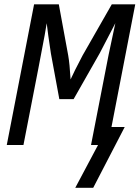

<svg xmlns="http://www.w3.org/2000/svg" viewBox="-20 -679 653 899"><path d="M332.5 200.2 439 0H406.2L488.8 -423.8L520 -570.3L446.3 -428.7L324.7 -214.8H257.8L218.3 -428.7L206.1 -512.2L198.7 -570.3Q198.7 -569.3 189.2 -514.4Q179.7 -459.5 89.8 0H11.7L139.6 -658.7H255.4L299.3 -419.9Q306.2 -381.3 310.5 -307.1L331.5 -351.1L366.7 -419.4L503.4 -658.7H613.3L502 -84.5H564L416.5 200.2Z"/></svg>

Font: Liberation Mono
Style: Italic
Weight: 400
Italic angle: -12°
Monospace: yes
Designer: Steve Matteson
Foundry: Ascender Corporation
Version: Version 2.1.5